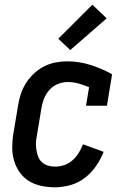

<svg xmlns="http://www.w3.org/2000/svg" viewBox="-20 -789 540 817"><path d="M214 8Q184 8 155.5 2Q127 -4 103.5 -18.5Q80 -33 64 -55.5Q48 -78 40 -105Q32 -132 32 -162Q32 -192 37 -221L57 -341Q61 -366 69 -390Q77 -414 91 -436Q105 -458 125 -476.5Q145 -495 167.5 -506.5Q190 -518 215.5 -523Q241 -528 265 -528Q317 -528 365.5 -512.5Q414 -497 457 -473L435 -339H346L359 -418Q337 -427 314.5 -433.5Q292 -440 268 -440Q247 -440 226 -431.5Q205 -423 190 -406Q175 -389 167 -368.5Q159 -348 156 -327L136 -207Q133 -192 133 -177Q133 -162 135.5 -147.5Q138 -133 143.5 -120Q149 -107 160 -97.5Q171 -88 185 -84Q199 -80 215 -80Q234 -80 253.5 -86.5Q273 -93 288.5 -107Q304 -121 315 -138.5Q326 -156 333 -175L421 -143Q409 -112 389 -83Q369 -54 341.5 -32.5Q314 -11 280 -1.5Q246 8 214 8ZM279 -576 228 -624 373 -769 434 -711Z"/></svg>

Font: Iosevka Curly Slab Semibold
Style: Italic
Weight: 600
Italic angle: -9°
Monospace: yes
Designer: Belleve Invis
Foundry: Belleve Invis
Version: Version 22.1.2; ttfautohint (v1.8.4)